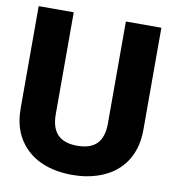

<svg xmlns="http://www.w3.org/2000/svg" viewBox="-81 -782 778 863"><g transform="rotate(10 308.0 -350.5)"><path d="M26 -244C26 -203 33 -167 46 -135C86 -44 175 10 305 10C345 10 382 5 416 -6C516 -37 586 -116 586 -244V-711H424V-246C424 -163 386 -123 305 -123C225 -123 186 -163 186 -246V-711H26Z"/></g></svg>

Font: Asimov Pro
Style: Blk
Weight: 900
Designer: Google
Version: Version 2.000980; 2014